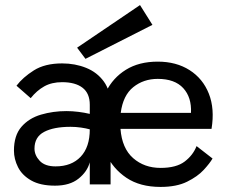

<svg xmlns="http://www.w3.org/2000/svg" viewBox="-20 -727 888 757"><path d="M197 5Q139 5 103 -15.5Q67 -36 51 -68Q35 -100 35 -133Q35 -193 64.5 -227Q94 -261 141.5 -275Q189 -289 242 -289Q265 -289 289 -286Q313 -283 334 -278V-314Q334 -359 305.5 -381Q277 -403 225 -403Q184 -403 154.5 -386.5Q125 -370 101 -340L45 -389Q70 -422 113.5 -449.5Q157 -477 225 -477Q276 -477 319.5 -459.5Q363 -442 389.5 -405.5Q416 -369 416 -312V0H334V-87Q324 -50 289.5 -22.5Q255 5 197 5ZM199 -71Q262 -71 298 -109Q334 -147 334 -217Q320 -221 299.5 -224Q279 -227 258 -227Q192 -227 154 -207Q116 -187 116 -141Q116 -115 136.5 -93Q157 -71 199 -71ZM818 -102Q807 -83 783 -57Q759 -31 717.5 -10.5Q676 10 613 10Q532 10 478.5 -26Q425 -62 398.5 -120Q372 -178 372 -244Q372 -312 398.5 -366Q425 -420 476.5 -452Q528 -484 602 -484Q675 -484 727.5 -450.5Q780 -417 803.5 -357.5Q827 -298 814 -219H455Q461 -142 505 -103.5Q549 -65 613 -65Q675 -65 708 -90Q741 -115 755 -151ZM602 -416Q546 -416 505.5 -383.5Q465 -351 456 -282H733Q736 -343 702.5 -379.5Q669 -416 602 -416ZM317 -495 284 -539 532 -707 581 -629Z"/></svg>

Font: Lil Grotesk Medium
Style: Regular
Weight: 500
Designer: Bastien Sozeau
Foundry: NBR — Bastien Sozeau
Version: Version 3.003; ttfautohint (v1.8.4.7-5d5b);gftools[0.9.33]